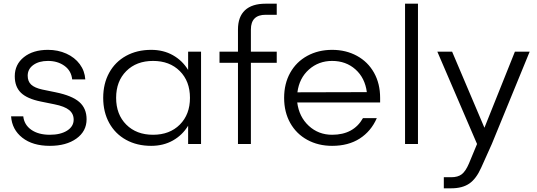

<svg xmlns="http://www.w3.org/2000/svg" viewBox="-20 -780 2909 1040"><path d="M442 -350H371Q366 -397 329 -423.5Q292 -450 240 -450Q191 -450 160.5 -428Q130 -406 130 -370Q130 -339 149 -321.5Q168 -304 209 -295L282 -280Q370 -262 409.5 -227.5Q449 -193 449 -134Q449 -69 394 -29.5Q339 10 250 10Q157 10 101 -34Q45 -78 40 -150H106Q111 -104 149.5 -77Q188 -50 250 -50Q308 -50 343.5 -72.5Q379 -95 379 -132Q379 -164 354.5 -184Q330 -204 275 -215L201 -230Q127 -245 93.5 -277.5Q60 -310 60 -367Q60 -431 109.5 -470.5Q159 -510 240 -510Q294 -510 339.5 -489.5Q385 -469 412 -432.5Q439 -396 442 -350Z M999 -99Q968 -48 916.5 -19Q865 10 799 10Q722 10 663 -22.5Q604 -55 571.5 -114Q539 -173 539 -250Q539 -327 571.5 -386Q604 -445 663 -477.5Q722 -510 799 -510Q865 -510 916.5 -481Q968 -452 999 -401V-500H1069V0H999ZM1009 -250Q1009 -340 954 -395Q899 -450 809 -450Q719 -450 664 -395Q609 -340 609 -250Q609 -160 664 -105Q719 -50 809 -50Q899 -50 954 -105Q1009 -160 1009 -250Z M1419 -760H1479V-700H1419Q1339 -700 1339 -620V-500H1479V-440H1339V0H1269V-440H1169V-500H1269V-620Q1269 -689 1307 -724.5Q1345 -760 1419 -760Z M1779 -510Q1854 -510 1913.5 -477.5Q1973 -445 2006 -386Q2039 -327 2039 -250V-225H1590Q1600 -147 1652.5 -98.5Q1705 -50 1779 -50Q1895 -50 1946 -140H2021Q1990 -69 1928.5 -29.5Q1867 10 1779 10Q1704 10 1644.5 -22.5Q1585 -55 1552 -114Q1519 -173 1519 -250Q1519 -327 1552 -386Q1585 -445 1644.5 -477.5Q1704 -510 1779 -510ZM1967 -281Q1957 -358 1905.5 -404Q1854 -450 1779 -450Q1706 -450 1653.5 -403.5Q1601 -357 1591 -280Z M2244 -760V0H2174V-760Z M2384 180H2424Q2460 180 2481 164Q2502 148 2520 106L2564 0L2349 -500H2429L2604 -88L2769 -500H2849L2644 0L2587 127Q2560 188 2522.5 214Q2485 240 2424 240H2384Z"/></svg>

Font: Goli Light
Style: Regular
Weight: 300
Designer: jaikishan Patel
Foundry: MagicType
Version: Version 1.000